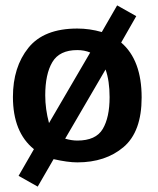

<svg xmlns="http://www.w3.org/2000/svg" viewBox="-20 -593 585 713"><path d="M28 -233Q28 -344 85.5 -415.5Q143 -487 267 -487Q313 -487 358 -474L415 -573L486 -533L430 -435Q506 -370 506 -231Q506 -104 439 -47Q372 10 267 10Q232 10 179 -2L120 100L49 60L106 -39Q28 -102 28 -233ZM148 -239Q148 -188 162 -136Q166 -143 315 -398Q293 -407 267 -407Q201 -407 174.5 -362.5Q148 -318 148 -239ZM222 -78Q246 -71 267 -71Q336 -71 361.5 -114Q387 -157 387 -232Q387 -293 372 -335Z"/></svg>

Font: Coval
Style: ExtraBold
Weight: 800
Foundry: Context Ltd
Version: Version 001.000